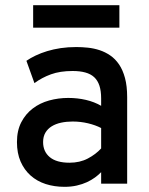

<svg xmlns="http://www.w3.org/2000/svg" viewBox="-20 -703 572 735"><path d="M466.8 0H367.2V-43.9Q357.4 -33.7 343.8 -23.7Q330.1 -13.7 312.7 -5.6Q295.4 2.4 273.9 7.3Q252.4 12.2 227.1 12.2Q188 12.2 154.8 1.5Q121.6 -9.3 97.2 -31Q72.8 -52.7 58.8 -84.7Q44.9 -116.7 44.9 -159.2Q44.9 -203.1 61.5 -235.1Q78.1 -267.1 105.5 -287.8Q132.8 -308.6 168.2 -318.4Q203.6 -328.1 241.2 -328.1Q276.4 -328.1 308.8 -320.6Q341.3 -313 367.2 -297.9V-326.2Q367.2 -355 360.6 -375Q354 -395 340.6 -407.5Q327.1 -419.9 306.6 -425.5Q286.1 -431.2 257.8 -431.2Q210 -431.2 175 -418.5Q140.1 -405.8 111.8 -384.8L81.1 -470.2Q96.7 -481 116.7 -490.5Q136.7 -500 160.6 -507.3Q184.6 -514.6 212.4 -518.8Q240.2 -522.9 272 -522.9Q293.5 -522.9 316.4 -520.5Q339.4 -518.1 361.1 -511Q382.8 -503.9 402.1 -490.7Q421.4 -477.5 435.8 -456.3Q450.2 -435.1 458.5 -404.3Q466.8 -373.5 466.8 -331.1ZM246.1 -80.1Q285.6 -80.1 316.2 -96.2Q346.7 -112.3 367.2 -134.8V-212.9Q345.7 -224.1 316.9 -231Q288.1 -237.8 257.8 -237.8Q234.4 -237.8 213.9 -233.4Q193.4 -229 178 -219.5Q162.6 -210 153.8 -195.1Q145 -180.2 145 -159.2Q145 -122.6 170.7 -101.3Q196.3 -80.1 246.1 -80.1ZM106.9 -597.2V-683.1H437V-597.2Z"/></svg>

Font: Overpass
Style: Regular
Weight: 400
Designer: Delve Withrington
Foundry: Delve Fonts
Version: Version 1.001